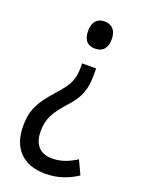

<svg xmlns="http://www.w3.org/2000/svg" viewBox="-141 -606 634 863"><g transform="rotate(20 176.5 -174.5)"><path d="M263 -477C263 -520 241 -542 206 -542C174 -542 150 -522 150 -477C150 -430 173 -412 206 -412C241 -412 263 -432 263 -477ZM242 -302V-330H175V-311C175 -256 163 -227 115 -173C53 -103 22 -62 22 25C22 131 81 193 188 193C245 193 295 176 340 146L309 80C272 103 238 118 193 118C136 118 104 84 104 20C104 -39 123 -74 179 -136C228 -189 242 -232 242 -302Z"/></g></svg>

Font: Noto Sans Kannada Condensed
Style: Regular
Weight: 400
Width: 3
Designer: Jelle Bosma - Monotype Design Team
Foundry: Monotype Imaging Inc.
Version: Version 2.005